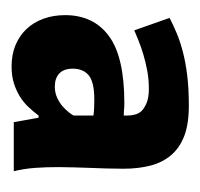

<svg xmlns="http://www.w3.org/2000/svg" viewBox="-27 -682 354 340"><g transform="rotate(90 150.0 -512.0)"><path d="M11.7 -635.3Q23.9 -641.6 38.3 -647.7Q52.7 -653.8 71.3 -658.7Q89.8 -663.6 113.3 -666.5Q136.7 -669.4 167.5 -669.4Q199.2 -669.4 220.5 -661.4Q241.7 -653.3 254.6 -638.2Q267.6 -623 273.2 -601.6Q278.8 -580.1 278.8 -553.2Q278.8 -537.1 278.3 -522.7Q277.8 -508.3 277.3 -494.4Q276.9 -480.5 276.4 -466.8Q275.9 -453.1 275.9 -438.5Q275.9 -416.5 277.3 -397Q278.8 -377.4 283.2 -359.4H196.3L188.5 -403.3H184.6Q177.7 -394 169.4 -385.3Q161.1 -376.5 150.4 -369.9Q139.6 -363.3 126.7 -359.4Q113.8 -355.5 97.7 -355.5Q76.7 -355.5 59.8 -362.5Q43 -369.6 31.2 -382.1Q19.5 -394.5 13.2 -411.9Q6.8 -429.2 6.8 -450.2Q6.8 -500.5 43.7 -527.8Q80.6 -555.2 162.6 -555.2Q169.9 -555.2 173.6 -554.7Q177.2 -554.2 184.6 -554.2Q185.5 -575.7 177.2 -585Q172.4 -590.3 162.6 -594.5Q152.8 -598.6 137.7 -598.6Q120.1 -598.6 105 -595.7Q89.8 -592.8 76.7 -588.9Q63.5 -585 52.7 -580.6Q42 -576.2 33.7 -572.8ZM133.3 -432.1Q144.5 -432.1 153.3 -436.3Q162.1 -440.4 168.5 -446Q174.8 -451.7 179 -457Q183.1 -462.4 184.6 -465.3V-500.5Q176.3 -501.5 170.2 -501.7Q164.1 -502 156.2 -502Q125.5 -502 113.5 -492.2Q101.6 -482.4 101.6 -463.9Q101.6 -448.2 109.9 -440.2Q118.2 -432.1 133.3 -432.1Z"/></g></svg>

Font: PT Astra Sans
Style: Bold
Weight: 700
Designer: A.Korolkova, I. Chaeva
Foundry: ParaType Ltd
Version: Version 1.001; ttfautohint (v1.6)